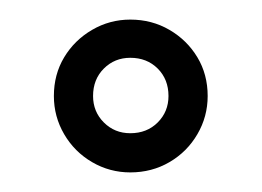

<svg xmlns="http://www.w3.org/2000/svg" viewBox="-20 -681 267 196"><path d="M113 -505Q92 -505 74 -515.5Q56 -526 45.5 -544Q35 -562 35 -583Q35 -605 45.5 -622.5Q56 -640 74 -650.5Q92 -661 113 -661Q135 -661 153 -650.5Q171 -640 181.5 -622.5Q192 -605 192 -583Q192 -562 181.5 -544Q171 -526 153 -515.5Q135 -505 113 -505ZM113 -545Q130 -545 141 -556Q152 -567 152 -583Q152 -600 141 -611Q130 -622 113 -622Q97 -622 86 -611Q75 -600 75 -583Q75 -567 86 -556Q97 -545 113 -545Z"/></svg>

Font: Stick No Bills Light
Style: Regular
Weight: 300
Version: Version 2.000